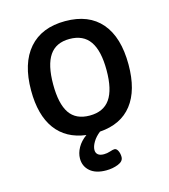

<svg xmlns="http://www.w3.org/2000/svg" viewBox="-108 -616 784 889"><g transform="rotate(-15 284.5 -171.5)"><path d="M263 82Q263 96 272.5 104Q282 112 301 112Q316 112 331 107Q346 102 353 102Q363 102 369.5 115Q376 128 376 145Q376 166 349.5 176.5Q323 187 292 187Q242 187 215 163.5Q188 140 188 103Q188 77 202.5 51Q217 25 245 5Q150 -7 100.5 -74.5Q51 -142 51 -260Q51 -390 112 -460Q173 -530 286 -530Q399 -530 458.5 -460.5Q518 -391 518 -260Q518 -137 465 -69Q412 -1 310 6Q288 23 275.5 44Q263 65 263 82ZM284 -78Q350 -78 381.5 -123Q413 -168 413 -261Q413 -354 381.5 -399.5Q350 -445 284 -445Q219 -445 188 -399.5Q157 -354 157 -261Q157 -168 187.5 -123Q218 -78 284 -78Z"/></g></svg>

Font: Asap-Medium
Style: Regular
Weight: 500
Designer: Pablo Cosgaya
Foundry: Omnibus-Type
Version: Version 2.000; ttfautohint (v1.8)